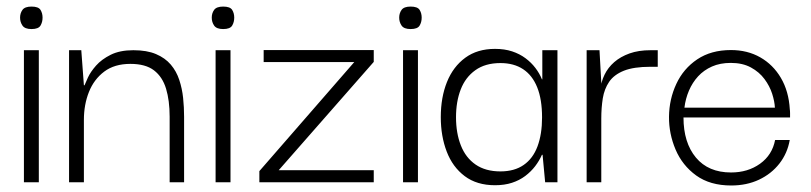

<svg xmlns="http://www.w3.org/2000/svg" viewBox="-20 -560 2492 590"><path d="M53.5 0V-405.7H99.3V0ZM76.8 -470.7Q56.5 -470.7 49.1 -481.3Q41.7 -492 41.7 -505.8Q41.7 -519.5 49.1 -529.7Q56.5 -539.8 76.8 -539.8Q98 -539.8 104.4 -529.7Q110.8 -519.5 110.8 -505.8Q110.8 -492 104.4 -481.3Q98 -470.7 76.8 -470.7Z M192.2 0V-405.7H229.8L237.8 -298H239.8Q242.3 -304.7 250.3 -322Q258.3 -339.3 275.2 -358.5Q292.2 -377.7 320.2 -391.7Q348.2 -405.7 389.8 -405.7Q431.5 -405.7 459.4 -393.8Q487.3 -382 504.8 -361.5Q522.2 -341 530.9 -314.4Q539.7 -287.8 542.7 -259.1Q545.7 -230.3 545.7 -201.3V0H501.3V-201.5Q501.3 -251 490.3 -287.4Q479.3 -323.8 453.2 -343.8Q427.2 -363.7 380.7 -363.7Q331.8 -363.7 300.3 -340Q268.8 -316.3 253.3 -277.4Q237.8 -238.5 237.8 -191.5V0Z M642.5 0V-405.7H688.3V0ZM665.8 -470.7Q645.5 -470.7 638.1 -481.3Q630.7 -492 630.7 -505.8Q630.7 -519.5 638.1 -529.7Q645.5 -539.8 665.8 -539.8Q687 -539.8 693.4 -529.7Q699.8 -519.5 699.8 -505.8Q699.8 -492 693.4 -481.3Q687 -470.7 665.8 -470.7Z M777 0V-34.2L1068.7 -369.3H790.2V-406.2H1128.5V-369.8L836.5 -37H1128.5V0Z M1218.5 0V-405.7H1264.3V0ZM1241.8 -470.7Q1221.5 -470.7 1214.1 -481.3Q1206.7 -492 1206.7 -505.8Q1206.7 -519.5 1214.1 -529.7Q1221.5 -539.8 1241.8 -539.8Q1263 -539.8 1269.4 -529.7Q1275.8 -519.5 1275.8 -505.8Q1275.8 -492 1269.4 -481.3Q1263 -470.7 1241.8 -470.7Z M1501.2 9.2Q1445.2 9.2 1408 -18.8Q1370.8 -46.8 1352.7 -94.2Q1334.5 -141.7 1334.5 -200Q1334.5 -260.8 1353.5 -308Q1372.5 -355.2 1409.7 -382.5Q1446.8 -409.8 1501.2 -409.8Q1530.5 -409.8 1553.8 -402.1Q1577.2 -394.3 1594.9 -381Q1612.7 -367.7 1625.2 -351.2Q1637.8 -334.7 1645.3 -316.3H1646.5V-405.7H1693V0H1655.2L1647.3 -84.3H1645.3Q1637.2 -66 1624.5 -49.3Q1611.8 -32.7 1594 -19.2Q1576.2 -5.8 1553.2 1.7Q1530.2 9.2 1501.2 9.2ZM1517.7 -33.3Q1560.8 -33.3 1589.2 -53.1Q1617.7 -72.8 1631.7 -110.2Q1645.7 -147.7 1645.7 -199Q1645.7 -254.7 1630.8 -291.6Q1616 -328.5 1587.6 -347.3Q1559.2 -366.2 1517.7 -366.2Q1471.2 -366.2 1440.7 -344.3Q1410.2 -322.5 1395.8 -285.2Q1381.3 -248 1381.3 -199.8Q1381.3 -150.8 1396.2 -113.1Q1411 -75.3 1441.5 -54.3Q1472 -33.3 1517.7 -33.3Z M1782.7 0V-405.7H1822.2L1828.7 -288.8L1827.7 -202.2V0ZM1827.7 -195.8 1824.7 -283.8Q1827 -308.5 1837.7 -330.4Q1848.3 -352.3 1867.5 -369.1Q1886.7 -385.8 1914.5 -395.8Q1942.3 -405.7 1978.8 -405.7H2001.2V-354.8H1978.7Q1927.5 -354.8 1897.2 -342.7Q1866.8 -330.5 1851.9 -308.6Q1837 -286.7 1832.3 -257.7Q1827.7 -228.7 1827.7 -195.8Z M2227 10Q2162 10 2119.3 -20.8Q2076.7 -51.7 2056 -100.4Q2035.3 -149.2 2035.8 -201.2Q2036.3 -255 2058.2 -302Q2080 -349 2122.5 -377.6Q2165 -406.2 2226.2 -406.2Q2276.8 -406.2 2316.2 -383.8Q2355.7 -361.3 2379.7 -320.5Q2403.7 -279.7 2407 -224.2Q2407.8 -219.2 2407.8 -212Q2407.8 -204.8 2407.8 -199H2080.3Q2080.3 -121.7 2118.5 -75.8Q2156.7 -30 2226.5 -30Q2278 -30 2315.5 -56.8Q2353 -83.7 2361.8 -129.7H2406.8Q2399.7 -89 2375 -57.3Q2350.3 -25.7 2312.3 -7.8Q2274.3 10 2227 10ZM2083.2 -229.2H2361.2Q2360.3 -248.3 2352.8 -271.9Q2345.2 -295.5 2329.2 -317.1Q2313.2 -338.7 2287.5 -352.7Q2261.8 -366.7 2225.7 -366.7Q2192.8 -366.7 2167.8 -355.6Q2142.8 -344.5 2125.2 -325.4Q2107.7 -306.3 2097.1 -281.5Q2086.5 -256.7 2083.2 -229.2Z"/></svg>

Font: Darker Grotesque Light
Style: Regular
Weight: 300
Designer: Gabriel Lam
Foundry: TypeRant
Version: Version 1.000;gftools[0.9.28]